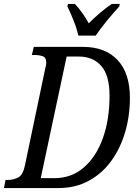

<svg xmlns="http://www.w3.org/2000/svg" viewBox="-38 -951 689 971"><path d="M-18 0 -10 -41H1Q30 -41 54 -53.5Q78 -66 88 -114L190 -601Q192 -610 194 -618.5Q196 -627 196 -634Q196 -661 177 -667Q158 -673 135 -673H123L133 -714H380Q494 -714 556.5 -647.5Q619 -581 619 -456Q619 -365 595 -283Q571 -201 525 -137.5Q479 -74 411.5 -37Q344 0 258 0ZM237 -50Q324 -50 386.5 -104.5Q449 -159 482.5 -253Q516 -347 516 -467Q516 -569 474.5 -617Q433 -665 361 -665H299L168 -50ZM358 -771Q350 -808 333.5 -849Q317 -890 303 -918L306 -931H341Q359 -912 378 -885.5Q397 -859 411 -833Q436 -859 468 -886Q500 -913 527 -931H568L565 -918Q539 -890 505 -849Q471 -808 446 -771Z"/></svg>

Font: Noto Serif Condensed
Style: Italic
Weight: 400
Width: 3
Italic angle: -12°
Designer: Monotype Design Team
Foundry: Monotype Imaging Inc.
Version: Version 2.014; ttfautohint (v1.8.4.7-5d5b)